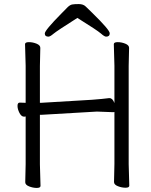

<svg xmlns="http://www.w3.org/2000/svg" viewBox="-20 -912 740 943"><path d="M540 -18 542 -107V-362L536 -361L456 -364L182 -348H176V-105L179 1Q179 11 160.5 11Q142 11 123 3.5Q104 -4 104 -17L106 -106V-340Q103 -339 99 -339H98Q85 -339 75.5 -357.5Q66 -376 66 -392Q66 -408 77 -408H78L106 -407V-589L103 -695Q103 -705 122 -705Q141 -705 159.5 -697.5Q178 -690 178 -677L176 -588V-407H181L432 -422Q455 -424 479 -426Q503 -428 515 -430H518Q533 -430 542 -406V-589L539 -695Q539 -705 558 -705Q577 -705 595.5 -697.5Q614 -690 614 -677L612 -588V-106L615 0Q615 10 596.5 10Q578 10 559 2.5Q540 -5 540 -18ZM360 -824Q259 -760 242.5 -746Q226 -732 218 -732Q200 -732 200 -747.5Q200 -763 281 -845Q301 -866 312.5 -877Q324 -888 334.5 -890Q345 -892 367 -892Q389 -892 401 -880Q413 -868 433 -849Q519 -765 519 -748.5Q519 -732 501 -732Q493 -732 475.5 -747.5Q458 -763 360 -824Z"/></svg>

Font: ToneOZ-Pinyin-WenKai-Regular
Style: Regular
Weight: 400
Designer: Fontworks Inc.
Foundry: ToneOZ
Version: Version 0.240331